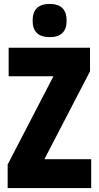

<svg xmlns="http://www.w3.org/2000/svg" viewBox="-20 -957 505 977"><path d="M146 -852Q146 -768 233 -768Q319 -768 319 -852Q319 -937 233 -937Q146 -937 146 -852ZM444 -147H206L438 -594V-714H24V-569H252L19 -120V0H444Z"/></svg>

Font: Noto Sans Display Condensed Black
Style: Regular
Weight: 900
Width: 3
Designer: Monotype Design team
Foundry: Monotype Imaging Inc.
Version: 1.000